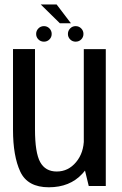

<svg xmlns="http://www.w3.org/2000/svg" viewBox="-20 -808 532 834"><path d="M365.5 0H439.5V-594.5H344V-88.5ZM132 -595H36.5V-244.5Q36.5 -130 68.2 -62.2Q100 5.5 192 5.5Q283.5 5.5 337.5 -53.2Q391.5 -112 391.5 -180.5L344.5 -206Q344.5 -144.5 310.5 -103.8Q276.5 -63 226.5 -63Q177 -63 154.5 -104Q132 -145 132 -246.5ZM171 -627Q185 -627 194.8 -636.8Q204.5 -646.5 204.5 -660.5Q204.5 -674.5 194.8 -684.5Q185 -694.5 171 -694.5Q156.5 -694.5 146.8 -684.5Q137 -674.5 137 -660.5Q137 -646.5 146.8 -636.8Q156.5 -627 171 -627ZM308.5 -627Q323 -627 332.8 -636.8Q342.5 -646.5 342.5 -660.5Q342.5 -674.5 332.8 -684.5Q323 -694.5 308.5 -694.5Q294.5 -694.5 284.8 -684.5Q275 -674.5 275 -660.5Q275 -646.5 284.8 -636.8Q294.5 -627 308.5 -627ZM240 -707H288L226 -788.5H157Z"/></svg>

Font: Anybody SemiCondensed
Style: Regular
Weight: 400
Width: 4
Version: Version 1.113;gftools[0.9.25]